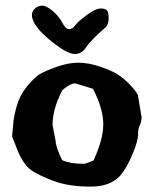

<svg xmlns="http://www.w3.org/2000/svg" viewBox="-20 -656 551 690"><path d="M356.9 -555.7Q304.7 -509.8 289.3 -485.8Q273.9 -461.9 248.8 -461.9Q223.6 -461.9 172.9 -501Q94.7 -561.5 94.7 -602.1Q94.7 -616.2 106.2 -626Q117.7 -635.7 132.1 -635.7Q146.5 -635.7 169.2 -616.7Q191.9 -597.7 203.9 -574.5Q215.8 -551.3 228 -551.3Q240.2 -551.3 250.5 -565.2Q260.7 -579.1 292.2 -602.3Q323.7 -625.5 341.8 -625.5Q359.9 -625.5 365.2 -617.9Q370.6 -610.4 370.6 -590.8Q370.6 -566.9 356.9 -555.7ZM314 -336.9Q314 -336.9 250.5 -356.4Q231.4 -356 204.1 -332Q168.9 -264.6 168.9 -206.5L180.2 -147.9Q180.2 -128.9 203.1 -80.6Q231.4 -67.4 278.8 -67.4H281.7Q288.1 -67.4 315.9 -79.1Q351.1 -154.3 351.1 -209.5Q351.1 -211.9 351.1 -213.9Q349.1 -270.5 314 -336.9ZM475.6 -314 488.8 -234.9V-234.4Q488.8 -218.8 482.4 -206.1Q476.1 -193.4 476.1 -171.9Q476.1 -150.4 458.7 -107.9Q441.4 -65.4 422.4 -38.1Q387.2 14.6 306.6 14.6Q226.1 14.6 171.9 -5.9Q117.7 -26.4 91.8 -44.9Q65.9 -63.5 45.9 -108.9L23.4 -165.5L28.8 -223.6Q36.1 -269.5 48.6 -298.8Q61 -328.1 84.2 -354Q107.4 -379.9 123 -389.6Q138.7 -399.4 181.6 -415Q224.6 -430.7 261 -430.7Q297.4 -430.7 339.8 -416.5Q382.3 -402.3 405.8 -386.7Q429.2 -371.1 450.2 -348.1Q471.2 -325.2 475.6 -314Z"/></svg>

Font: Drukaatie burti
Style: Bold
Weight: 700
Version: Version 0.14